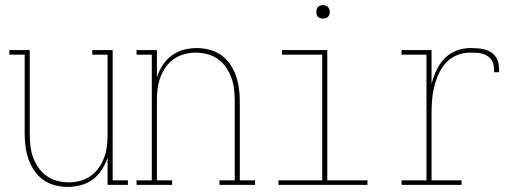

<svg xmlns="http://www.w3.org/2000/svg" viewBox="-20 -727 2040 755"><path d="M246 8Q221 8 196 1.5Q171 -5 150.5 -19.5Q130 -34 115.5 -55Q101 -76 92.5 -100Q84 -124 80.5 -149.5Q77 -175 77 -200V-512H17V-530H97V-200Q97 -177 99.5 -154Q102 -131 110 -109Q118 -87 131 -68Q144 -49 163 -35.5Q182 -22 204.5 -16Q227 -10 250 -10Q273 -10 295.5 -16Q318 -22 337 -35.5Q356 -49 369 -68Q382 -87 390 -109Q398 -131 400.5 -154Q403 -177 403 -200V-512H343V-530H423V-18H483V0H403V-107Q395 -82 380.5 -59.5Q366 -37 345 -21.5Q324 -6 298.5 1Q273 8 246 8Z M517 0V-18H577V-512H517V-530H597V-423Q605 -448 619.5 -470.5Q634 -493 655 -508.5Q676 -524 701.5 -531Q727 -538 754 -538Q779 -538 804 -531.5Q829 -525 849.5 -510.5Q870 -496 884.5 -475Q899 -454 907.5 -430Q916 -406 919.5 -380.5Q923 -355 923 -330V-18H983V0H843V-18H903V-330Q903 -353 900.5 -376Q898 -399 890 -421Q882 -443 869 -462Q856 -481 837 -494.5Q818 -508 795.5 -514Q773 -520 750 -520Q727 -520 704.5 -514Q682 -508 663 -494.5Q644 -481 631 -462Q618 -443 610 -421Q602 -399 599.5 -376Q597 -353 597 -330V-18H657V0Z M1075 0V-18H1247V-512H1089V-530H1267V-18H1425V0ZM1250 -654Q1245 -654 1239.5 -655.5Q1234 -657 1230.5 -660.5Q1227 -664 1225.5 -669.5Q1224 -675 1224 -680Q1224 -685 1225.5 -690.5Q1227 -696 1230.5 -699.5Q1234 -703 1239.5 -705Q1245 -707 1250 -707Q1255 -707 1260.5 -705Q1266 -703 1269.5 -699.5Q1273 -696 1275 -690.5Q1277 -685 1277 -680Q1277 -675 1275 -669.5Q1273 -664 1269.5 -660.5Q1266 -657 1260.5 -655.5Q1255 -654 1250 -654Z M1559 0V-18H1657V-512H1559V-530H1677V-397Q1684 -424 1696 -450Q1708 -476 1727.5 -496.5Q1747 -517 1774 -527.5Q1801 -538 1829 -538Q1843 -538 1857.5 -537Q1872 -536 1886 -532.5Q1900 -529 1912.5 -520.5Q1925 -512 1932 -499.5Q1939 -487 1941 -472.5Q1943 -458 1943 -443H1923Q1923 -455 1921.5 -467Q1920 -479 1914 -489Q1908 -499 1898 -506Q1888 -513 1876.5 -516Q1865 -519 1853 -519.5Q1841 -520 1829 -520Q1802 -520 1777 -510Q1752 -500 1734 -480.5Q1716 -461 1705 -436.5Q1694 -412 1687.5 -386Q1681 -360 1679 -333.5Q1677 -307 1677 -281V-18H1795V0Z"/></svg>

Font: Iosevka Slab Thin
Style: Regular
Weight: 100
Monospace: yes
Designer: Belleve Invis
Foundry: Belleve Invis
Version: Version 11.1.0; ttfautohint (v1.8.3)